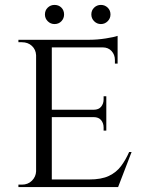

<svg xmlns="http://www.w3.org/2000/svg" viewBox="-20 -762 586 782"><path d="M191 -600V0H127V-600ZM460 -31 458 0H189V-31ZM413 -315V-285H189V-315ZM459 -600V-569H189V-600ZM516 -143 461 0H309L343 -31Q393 -31 423.5 -45.5Q454 -60 473 -85.5Q492 -111 506 -143ZM413 -287V-230H402V-243Q402 -260 392 -272.5Q382 -285 361 -285V-287ZM413 -370V-313H361V-315Q382 -315 392 -327.5Q402 -340 402 -357V-370ZM459 -572V-503H448V-518Q448 -539 434.5 -554Q421 -569 398 -569V-572ZM459 -616V-590L345 -600Q376 -600 411 -605.5Q446 -611 459 -616ZM129 -64 142 0H55V-10Q55 -10 62 -10Q69 -10 69 -10Q94 -10 110 -26Q126 -42 127 -64ZM129 -537H127Q126 -560 110 -575Q94 -590 69 -590Q69 -590 62 -590Q55 -590 55 -590V-600H142ZM202 -664Q186 -664 174.5 -675.5Q163 -687 163 -703Q163 -720 174.5 -731Q186 -742 202 -742Q219 -742 230 -731Q241 -720 241 -703Q241 -687 230 -675.5Q219 -664 202 -664ZM391 -664Q375 -664 363.5 -675.5Q352 -687 352 -703Q352 -720 363.5 -731Q375 -742 391 -742Q407 -742 418.5 -731Q430 -720 430 -703Q430 -687 418.5 -675.5Q407 -664 391 -664Z"/></svg>

Font: Cinzel
Style: Regular
Weight: 400
Designer: Natanael Gama
Version: Version 2.000